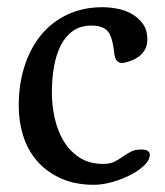

<svg xmlns="http://www.w3.org/2000/svg" viewBox="-20 -497 459 533"><path d="M32 -202Q32 -264 48.5 -314.5Q65 -365 95 -401Q125 -437 168 -457Q211 -477 265 -477Q283 -477 305 -473Q327 -469 345.5 -458.5Q364 -448 376.5 -431Q389 -414 389 -387Q389 -371 382.5 -359.5Q376 -348 366 -340.5Q356 -333 344 -328.5Q332 -324 320 -322Q311 -322 305 -327.5Q299 -333 297 -351Q292 -397 278 -411.5Q264 -426 234 -426Q204 -426 183 -411.5Q162 -397 149 -371.5Q136 -346 130 -312.5Q124 -279 124 -240Q124 -204 132 -168.5Q140 -133 157 -105Q174 -77 201 -59.5Q228 -42 266 -42Q286 -42 298.5 -48.5Q311 -55 321.5 -62.5Q332 -70 343.5 -76Q355 -82 373 -82Q386 -82 391 -77.5Q396 -73 396 -68Q396 -53 380.5 -38Q365 -23 341.5 -11Q318 1 291 8.5Q264 16 241 16Q188 16 148.5 -2Q109 -20 83 -50Q57 -80 44.5 -119.5Q32 -159 32 -202Z"/></svg>

Font: Asar
Style: Regular
Weight: 400
Designer: Eben Sorkin
Foundry: Eben Sorkin, Pria Ravichandran
Version: Version 1.003; ttfautohint (v1.3) -l 8 -r 50 -G 0 -x 0 -H 45